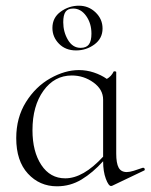

<svg xmlns="http://www.w3.org/2000/svg" viewBox="-20 -645 530 674"><path d="M483 -56Q487 -56 488 -51.5Q489 -47 485 -46L374 7L370 8Q361 8 351.5 -17.5Q342 -43 342 -79Q306 -39 266.5 -15Q227 9 180 9Q119 9 78 -35.5Q37 -80 37 -160Q37 -232 71 -286.5Q105 -341 156.5 -370Q208 -399 257 -399Q284 -399 309.5 -390.5Q335 -382 355 -368Q371 -377 379 -394Q380 -395 384 -394.5Q388 -394 388 -392V-106Q388 -72 396.5 -56.5Q405 -41 425 -41Q435 -41 449.5 -45.5Q464 -50 481 -56ZM342 -95V-295Q342 -331 308 -355.5Q274 -380 232 -380Q171 -380 132.5 -326.5Q94 -273 94 -188Q94 -113 125 -66Q156 -19 209 -19Q272 -19 342 -95ZM164 -547Q164 -583 193 -604Q222 -625 257 -625Q291 -625 315.5 -601.5Q340 -578 340 -545Q340 -510 311.5 -489Q283 -468 247 -468Q210 -468 187 -491.5Q164 -515 164 -547ZM301 -527Q301 -563 282.5 -589Q264 -615 237 -615Q218 -615 210 -603.5Q202 -592 202 -567Q202 -533 218.5 -505Q235 -477 263 -477Q283 -477 292 -489Q301 -501 301 -527Z"/></svg>

Font: Cormorant Infant Light
Style: Regular
Weight: 300
Designer: Christian Thalmann (Catharsis Fonts)
Version: Version 3.000